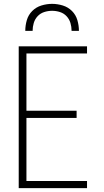

<svg xmlns="http://www.w3.org/2000/svg" viewBox="-20 -975 540 995"><path d="M77 0V-735H431V-698H117V-401H377V-364H117V-37H431V0ZM111 -815Q111 -843 119 -870.5Q127 -898 147 -918Q167 -938 194.5 -946.5Q222 -955 250 -955Q278 -955 305.5 -946.5Q333 -938 353 -918Q373 -898 381 -870.5Q389 -843 389 -815H351Q351 -836 345 -856Q339 -876 325 -891Q311 -906 291 -912.5Q271 -919 250 -919Q229 -919 209 -912.5Q189 -906 175 -891Q161 -876 155 -856Q149 -836 149 -815Z"/></svg>

Font: Iosevka Term Curly Extralight
Style: Regular
Weight: 200
Designer: Belleve Invis
Foundry: Belleve Invis
Version: Version 32.3.0